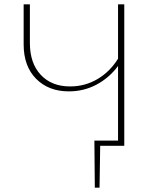

<svg xmlns="http://www.w3.org/2000/svg" viewBox="-20 -678 719 893"><path d="M558 -658V0H446L443 195H421L419 -24H529V-371Q488 -316 429 -284.5Q370 -253 300 -253Q206 -253 148 -311.5Q90 -370 90 -471V-658H119V-478Q119 -384 169.5 -330Q220 -276 306 -276Q375 -276 433 -310Q491 -344 529 -405V-658Z"/></svg>

Font: Ysabeau Extralight
Style: Regular
Weight: 200
Designer: Christian Thalmann (Catharsis Fonts)
Version: Version 0.003